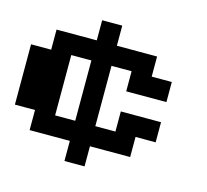

<svg xmlns="http://www.w3.org/2000/svg" viewBox="-121 -1139 1241 1153"><g transform="rotate(15 500.0 -562.5)"><path d="M375 -937.5V-1000H437.5H500V-937.5V-875H625H750V-812.5V-750H812.5H875V-687.5V-625H750H625V-687.5V-750H562.5H500V-562.5V-375H562.5H625V-437.5V-500H750H875V-437.5V-375H812.5H750V-312.5V-250H625H500V-187.5V-125H437.5H375V-187.5V-250H250H125V-312.5V-375H62.5H0V-562.5V-750H62.5H125V-812.5V-875H250H375ZM375 -562.5V-750H312.5H250V-562.5V-375H312.5H375Z"/></g></svg>

Font: Press Start 2P
Style: Regular
Weight: 500
Monospace: yes
Version: Version 2.14